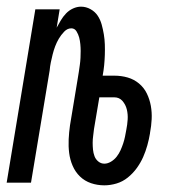

<svg xmlns="http://www.w3.org/2000/svg" viewBox="-25 -548 545 576"><path d="M288 8Q267 8 248 1.5Q229 -5 215 -18.5Q201 -32 193 -50.5Q185 -69 182.5 -89Q180 -109 181 -130Q182 -151 185 -172L208 -311Q210 -322 211.5 -332.5Q213 -343 214.5 -353.5Q216 -364 216.5 -374.5Q217 -385 217 -395Q217 -405 216 -415.5Q215 -426 212.5 -435.5Q210 -445 204.5 -454Q199 -463 189 -463Q177 -463 167.5 -453Q158 -443 151.5 -432Q145 -421 140.5 -409Q136 -397 133 -385Q130 -373 127.5 -361Q125 -349 124 -337L68 0H-5L81 -520H154L145 -465Q151 -476 157.5 -487Q164 -498 173 -507.5Q182 -517 194 -522.5Q206 -528 218 -528Q233 -528 246.5 -520.5Q260 -513 268 -501Q276 -489 280 -474.5Q284 -460 286.5 -445Q289 -430 289.5 -414.5Q290 -399 289.5 -383.5Q289 -368 287.5 -352.5Q286 -337 283 -321H318Q339 -321 358 -315.5Q377 -310 392 -297.5Q407 -285 415.5 -267.5Q424 -250 427.5 -230.5Q431 -211 430 -190.5Q429 -170 425 -149V-148Q422 -130 417 -112Q412 -94 404.5 -77Q397 -60 385.5 -44Q374 -28 358.5 -15.5Q343 -3 324.5 2.5Q306 8 288 8ZM288 -57Q298 -57 308 -63Q318 -69 325 -78Q332 -87 336.5 -97Q341 -107 344.5 -117.5Q348 -128 350 -138Q352 -148 354 -159Q357 -174 358 -189.5Q359 -205 355.5 -219.5Q352 -234 342.5 -245Q333 -256 318 -256H273L257 -161Q256 -151 254.5 -140.5Q253 -130 253 -119.5Q253 -109 254 -99Q255 -89 258.5 -79.5Q262 -70 270 -63.5Q278 -57 288 -57Z"/></svg>

Font: Iosevka Term Curly
Style: Italic
Weight: 400
Italic angle: -9°
Designer: Belleve Invis
Foundry: Belleve Invis
Version: Version 32.3.0